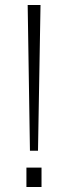

<svg xmlns="http://www.w3.org/2000/svg" viewBox="-20 -743 270 763"><path d="M141 -723H90L99 -144H131ZM145 -77H85V0H145Z"/></svg>

Font: United Sans Thin
Style: Regular
Weight: 100
Designer: Pablo Impallari, Rodrigo Fuenzalida (Modified by Dan O. Williams)
Version: Version 1.000;PS 001.000;hotconv 1.0.88;makeotf.lib2.5.64775